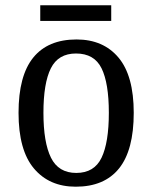

<svg xmlns="http://www.w3.org/2000/svg" viewBox="-20 -695 576 725"><path d="M266 10Q166 10 108 -59Q50 -128 50 -269Q50 -409 105.5 -477.5Q161 -546 269 -546Q370 -546 427.5 -477.5Q485 -409 485 -269Q485 -128 429.5 -59Q374 10 266 10ZM268 -42Q336 -42 363.5 -99.5Q391 -157 391 -269Q391 -381 363.5 -437Q336 -493 267 -493Q200 -493 172 -437Q144 -381 144 -269Q144 -157 172.5 -99.5Q201 -42 268 -42ZM132 -616V-675H400V-616Z"/></svg>

Font: Noto Serif Sinhala SemiCondensed
Style: Regular
Weight: 400
Width: 4
Designer: Jelle Bosma - Monotype Design Team
Foundry: Monotype Imaging Inc.
Version: Version 2.007; ttfautohint (v1.8.4.7-5d5b)